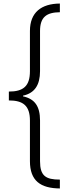

<svg xmlns="http://www.w3.org/2000/svg" viewBox="-20 -871 397 1084"><path d="M318 193V143C238 143 206 122 206 39V-191C206 -271 176 -313 110 -327V-331C176 -345 206 -392 206 -469V-696C206 -775 243 -801 318 -802V-851C213 -850 149 -801 149 -696V-469C149 -385 112 -354 30 -354V-304C111 -304 149 -274 149 -190V39C149 150 209 192 318 193Z"/></svg>

Font: Noto Sans Tamil UI Light
Style: Regular
Weight: 300
Designer: Jelle Bosma - Monotype Design Team
Foundry: Monotype Imaging Inc.
Version: Version 2.004